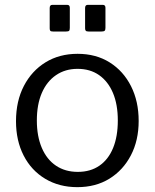

<svg xmlns="http://www.w3.org/2000/svg" viewBox="-20 -762 639 792"><path d="M299 10Q224 10 166.5 -24.5Q109 -59 77.5 -120.5Q46 -182 46 -262Q46 -345 78.5 -407.5Q111 -470 168 -505Q225 -540 300 -540Q376 -540 432.5 -504.5Q489 -469 520.5 -406.5Q552 -344 552 -263Q552 -183 520 -121.5Q488 -60 431.5 -25Q375 10 299 10ZM301 -53Q353 -53 390 -78.5Q427 -104 446.5 -151.5Q466 -199 466 -265Q466 -331 446 -378.5Q426 -426 389 -452Q352 -478 300 -478Q249 -478 211 -452Q173 -426 152.5 -378.5Q132 -331 132 -265Q132 -200 152.5 -152Q173 -104 211 -78.5Q249 -53 301 -53ZM268 -730V-647Q268 -638 265 -635Q262 -632 252 -632H199Q190 -632 187.5 -635Q185 -638 185 -645V-729Q185 -742 196 -742H257Q268 -742 268 -730ZM415 -730V-647Q415 -638 411.5 -635Q408 -632 398 -632H346Q337 -632 334 -635Q331 -638 331 -645V-729Q331 -742 342 -742H404Q415 -742 415 -730Z"/></svg>

Font: Libre Franklin Thin
Style: Regular
Weight: 400
Version: Version 3.000